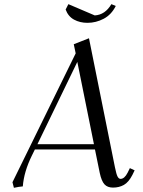

<svg xmlns="http://www.w3.org/2000/svg" viewBox="-20 -896 690 924"><path d="M40 -19 344.2 -639.2 335 -683.1 408.2 -711.9 533.2 -90.8Q540 -57.1 545.9 -46.1Q551.8 -35.2 560.1 -35.2Q579.1 -35.2 594.2 -64.9L605 -86.9L627.9 -76.2L617.2 -54.2Q599.1 -19 576.2 -6.1Q553.2 6.8 523.9 6.8Q497.1 6.8 482.7 -9Q468.3 -24.9 460 -64L437 -176.8H147.9L132.8 -146Q95.2 -69.3 89.8 1Q71.8 2.4 46.9 7.8ZM160.2 -202.1H432.1L352.1 -598.1ZM295.9 -850.1 309.1 -876 436 -821.8Q485.8 -824.7 516.1 -876L537.1 -867.2Q516.1 -825.2 479 -805.7Q441.9 -786.1 400.9 -786.1Q364.7 -786.1 336.4 -801.5Q308.1 -816.9 295.9 -850.1Z"/></svg>

Font: Dihjauti
Style: Italic
Weight: 400
Italic angle: -9°
Designer: T. Christopher White
Version: Version 3.0.0